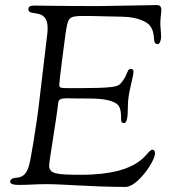

<svg xmlns="http://www.w3.org/2000/svg" viewBox="-20 -730 671 758"><path d="M20 -14C20 -9 20 0 55 0C104 0 112 -3 167 -3C228 -3 348 8 476 8C522 8 592 -93 592 -125C592 -135 587 -139 582 -139C556 -139 549 -40 300 -40C200 -40 174 -44 174 -77C174 -94 202 -254 210 -325C211 -341 228 -342 249 -342C260 -342 247 -341 334 -341C386 -341 422 -334 441 -320C458 -308 458 -279 458 -260C458 -251 460 -244 469 -244C490 -244 482 -308 487 -343C492 -383 507 -429 507 -447C507 -455 504 -458 495 -458C482 -458 485 -436 461 -406C445 -386 438 -382 257 -382C217 -382 214 -383 214 -396C214 -409 235 -571 239 -599C249 -659 248 -667 310 -667C367 -667 384 -665 464 -664C532 -663 564 -638 569 -632C601 -595 576 -556 603 -556C611 -556 616 -572 616 -584C616 -605 613 -622 613 -638C613 -661 617 -678 617 -691C617 -708 606 -710 599 -710C569 -710 408 -706 368 -706C217 -706 144 -708 115 -708C97 -708 92 -703 92 -693C92 -663 168 -701 168 -620C168 -615 168 -608 167 -599L131 -296C124 -242 116 -197 111 -163C95 -69 92 -31 42 -28C26 -27 20 -19 20 -14Z"/></svg>

Font: OFL Sorts Mill Goudy
Style: Italic
Weight: 500
Italic angle: -6°
Version: Version 003.000